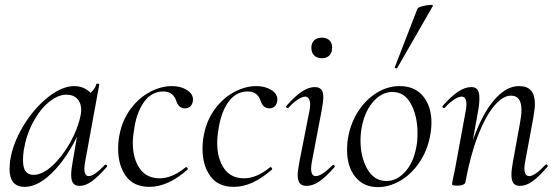

<svg xmlns="http://www.w3.org/2000/svg" viewBox="-20 -751 2274 785"><path d="M19 -61Q19 -69 21 -91Q31 -162 74 -234Q117 -306 175 -352.5Q233 -399 284 -399Q315 -399 339 -381.5Q363 -364 366 -330L323 -357Q337 -359 353 -374Q369 -389 374 -407Q375 -410 381 -409Q387 -408 386 -406L328 -89Q325 -73 325 -61Q325 -31 343 -31Q365 -31 409 -77Q410 -78 412 -78Q415 -78 417 -74.5Q419 -71 417 -69Q383 -30 356.5 -10.5Q330 9 305 9Q288 9 279.5 -1.5Q271 -12 271 -36Q271 -56 277 -89L301 -229L318 -246Q273 -131 207 -59Q141 13 81 13Q19 13 19 -61ZM309 -277Q312 -289 312 -301Q312 -330 296 -347Q280 -364 250 -364Q215 -363 178.5 -332.5Q142 -302 114.5 -250Q87 -198 77 -136Q74 -114 74 -96Q74 -66 84.5 -51Q95 -36 117 -36Q153 -36 193.5 -73Q234 -110 266 -166.5Q298 -223 309 -277Z M463 -142Q463 -174 469 -202Q481 -262 515 -307Q549 -352 594 -375.5Q639 -399 683 -399Q718 -399 743.5 -383.5Q769 -368 769 -344Q769 -329 760.5 -318.5Q752 -308 736 -308Q710 -308 700 -340Q696 -354 683.5 -365.5Q671 -377 648 -377Q601 -377 571 -337Q541 -297 530 -233Q523 -193 523 -167Q523 -103 551 -62.5Q579 -22 633 -22Q684 -22 739 -67L741 -68Q744 -68 746.5 -64Q749 -60 747 -58Q667 13 591 13Q526 13 494.5 -31.5Q463 -76 463 -142Z M808 -142Q808 -174 814 -202Q826 -262 860 -307Q894 -352 939 -375.5Q984 -399 1028 -399Q1063 -399 1088.5 -383.5Q1114 -368 1114 -344Q1114 -329 1105.5 -318.5Q1097 -308 1081 -308Q1055 -308 1045 -340Q1041 -354 1028.5 -365.5Q1016 -377 993 -377Q946 -377 916 -337Q886 -297 875 -233Q868 -193 868 -167Q868 -103 896 -62.5Q924 -22 978 -22Q1029 -22 1084 -67L1086 -68Q1089 -68 1091.5 -64Q1094 -60 1092 -58Q1012 13 936 13Q871 13 839.5 -31.5Q808 -76 808 -142Z M1197 -36Q1197 -51 1204 -89L1245 -297Q1248 -312 1248 -324Q1248 -339 1242.5 -347.5Q1237 -356 1228 -356Q1216 -356 1197.5 -344Q1179 -332 1159 -310Q1158 -309 1156 -309Q1153 -309 1150.5 -312.5Q1148 -316 1151 -318Q1186 -358 1214 -376.5Q1242 -395 1267 -395Q1285 -395 1293.5 -385Q1302 -375 1302 -352Q1302 -338 1295 -299L1255 -89Q1252 -73 1252 -62Q1252 -31 1271 -31Q1295 -31 1339 -75Q1341 -77 1343 -77Q1346 -77 1348 -73.5Q1350 -70 1347 -67Q1313 -28 1286 -9.5Q1259 9 1233 9Q1215 9 1206 -1.5Q1197 -12 1197 -36ZM1253 -556Q1253 -575 1264.5 -586Q1276 -597 1296 -597Q1316 -597 1327 -586Q1338 -575 1338 -556Q1338 -536 1327 -524.5Q1316 -513 1296 -513Q1276 -513 1264.5 -524.5Q1253 -536 1253 -556Z M1399 -138Q1399 -169 1404 -193Q1415 -251 1446 -298Q1477 -345 1521 -372Q1565 -399 1614 -399Q1676 -399 1710 -357.5Q1744 -316 1744 -250Q1744 -222 1738 -193Q1726 -132 1693 -84.5Q1660 -37 1615.5 -11.5Q1571 14 1525 14Q1466 14 1432.5 -28Q1399 -70 1399 -138ZM1682 -149Q1687 -173 1687 -207Q1687 -276 1660.5 -325.5Q1634 -375 1585 -375Q1542 -375 1507.5 -337Q1473 -299 1460 -236Q1454 -208 1454 -176Q1454 -108 1482 -59.5Q1510 -11 1560 -11Q1602 -11 1636 -48Q1670 -85 1682 -149ZM1594 -476 1687 -716Q1689 -721 1708.5 -726Q1728 -731 1742 -731Q1751 -731 1750 -727L1604 -473Q1603 -470 1597.5 -472Q1592 -474 1594 -476Z M2071 -36Q2071 -56 2077 -89L2106 -248Q2112 -280 2112 -302Q2112 -360 2069 -360Q2036 -360 2000.5 -318Q1965 -276 1934 -196Q1903 -116 1883 -7L1871 -8Q1891 -124 1926.5 -212.5Q1962 -301 2007.5 -350Q2053 -399 2102 -399Q2135 -399 2151 -381Q2167 -363 2167 -325Q2167 -307 2160 -267L2127 -89Q2124 -74 2124 -63Q2124 -31 2144 -31Q2166 -31 2210 -77Q2212 -79 2213 -79Q2216 -79 2218.5 -75.5Q2221 -72 2218 -69Q2184 -29 2157.5 -10Q2131 9 2106 9Q2088 9 2079.5 -1.5Q2071 -12 2071 -36ZM1828 2 1832 -21Q1838 -45 1843 -74L1884 -297Q1887 -312 1887 -324Q1887 -356 1867 -356Q1855 -356 1836.5 -344Q1818 -332 1798 -310Q1797 -309 1795 -309Q1792 -309 1789.5 -312.5Q1787 -316 1790 -318Q1824 -357 1852.5 -376Q1881 -395 1907 -395Q1924 -395 1932 -384.5Q1940 -374 1940 -351Q1940 -325 1935 -299L1883 -7Q1882 0 1873.5 4Q1865 8 1851 8Q1837 8 1832.5 6.5Q1828 5 1828 2Z"/></svg>

Font: Cormorant Garamond
Style: Italic
Weight: 400
Italic angle: -10°
Designer: Christian Thalmann (Catharsis Fonts)
Foundry: Catharsis Fonts
Version: Version 4.000